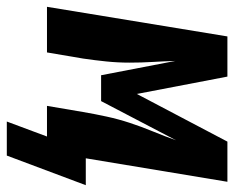

<svg xmlns="http://www.w3.org/2000/svg" viewBox="-101 -488 688 564"><g transform="rotate(90 243.0 -206.0)"><path d="M318 118 362 0H272L290 -106Q296 -141 303.5 -175.5Q311 -210 322 -243.5Q333 -277 347 -311Q361 -345 373 -379L258 -159H182L140 -377Q141 -343 143 -310Q145 -277 145 -242.5Q145 -208 141.5 -174Q138 -140 133 -106L115 0H-19L68 -530H186L237 -264L377 -530H495L426 -114H505L418 118Z"/></g></svg>

Font: Iosevka Curly Heavy Oblique
Style: Regular
Weight: 900
Italic angle: -9°
Monospace: yes
Designer: Belleve Invis
Foundry: Belleve Invis
Version: Version 11.1.0; ttfautohint (v1.8.3)